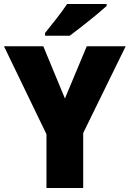

<svg xmlns="http://www.w3.org/2000/svg" viewBox="-20 -947 653 967"><path d="M517 -917V-927H318C289 -882 241 -824 207 -781V-767H331C384 -806 477 -880 517 -917ZM307 -451 198 -714H0L214 -271V0H399V-277L613 -714H417Z"/></svg>

Font: Noto Sans Georgian SemiCondensed Black
Style: Regular
Weight: 900
Width: 4
Designer: Monotype Design Team, Akaki Razmadze
Foundry: Google LLC
Version: Version 2.005